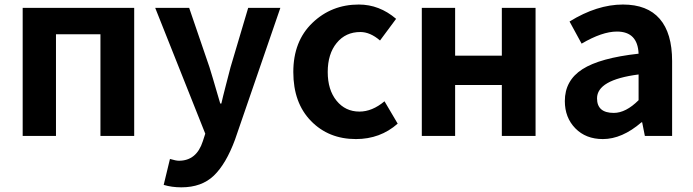

<svg xmlns="http://www.w3.org/2000/svg" viewBox="-20 -594 3028 839"><path d="M79.1 0V-559.6H566.4V0H418.9V-444.3H224.6V0Z M772.5 224.6Q730.5 224.6 695.3 213.9L722.7 100.6Q749 108.4 761.7 108.4Q838.9 108.4 866.2 23.4L877 -9.8L658.2 -559.6H806.6L895.5 -299.8Q902.3 -279.3 942.4 -141.6H947.3Q953.1 -168 966.8 -220.7Q980.5 -273.4 987.3 -299.8L1064.5 -559.6H1205.1L1006.8 16.6Q967.8 122.1 914.6 173.3Q861.3 224.6 772.5 224.6Z M1535.2 13.7Q1416 13.7 1338.9 -65.4Q1261.7 -144.5 1261.7 -279.3Q1261.7 -414.1 1345.2 -494.1Q1428.7 -574.2 1547.9 -574.2Q1637.7 -574.2 1710.9 -511.7L1640.6 -417Q1597.7 -454.1 1554.7 -454.1Q1490.2 -454.1 1451.2 -406.2Q1412.1 -358.4 1412.1 -279.3Q1412.1 -201.2 1450.7 -153.8Q1489.3 -106.4 1550.8 -106.4Q1606.4 -106.4 1660.2 -151.4L1717.8 -53.7Q1641.6 13.7 1535.2 13.7Z M1823.2 0V-559.6H1968.8V-350.6H2172.9V-559.6H2320.3V0H2172.9V-222.7H1968.8V0Z M2614.3 13.7Q2540 13.7 2494.1 -33.2Q2448.2 -80.1 2448.2 -152.3Q2448.2 -242.2 2524.9 -291.5Q2601.6 -340.8 2770.5 -359.4Q2766.6 -456.1 2675.8 -456.1Q2611.3 -456.1 2521.5 -403.3L2468.8 -500Q2588.9 -574.2 2702.1 -574.2Q2808.6 -574.2 2862.8 -511.7Q2917 -449.2 2917 -327.1V0H2797.9L2786.1 -59.6H2783.2Q2698.2 13.7 2614.3 13.7ZM2662.1 -100.6Q2714.8 -100.6 2770.5 -156.2V-268.6Q2588.9 -245.1 2588.9 -164.1Q2588.9 -100.6 2662.1 -100.6Z"/></svg>

Font: Nasu
Style: Bold
Weight: 700
Designer: Ryoko NISHIZUKA (kana &amp; ideographs); Paul D. Hunt (Latin, Greek &amp; Cyrillic); Wenlong ZHANG (bopomofo); Sandoll C
Version: Version 2014.1215